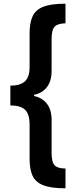

<svg xmlns="http://www.w3.org/2000/svg" viewBox="-20 -852 422 1038"><path d="M36 -389Q90 -389 115 -412.5Q140 -436 140 -489V-671Q140 -728 156 -763.5Q172 -799 214 -815.5Q256 -832 334 -832V-726Q292 -725 275.5 -708Q259 -691 259 -640V-468Q259 -415 234.5 -382Q210 -349 164 -339V-333Q210 -323 234.5 -290Q259 -257 259 -203V-27Q259 25 275.5 42Q292 59 334 59V166Q256 166 214 149.5Q172 133 156 98Q140 63 140 6V-178Q140 -235 115.5 -258.5Q91 -282 36 -282Z"/></svg>

Font: Noto Sans Gurmukhi UI Condensed
Style: Bold
Weight: 700
Width: 3
Designer: Jelle Bosma - Monotype Design Team
Foundry: Monotype Imaging Inc.
Version: Version 2.004; ttfautohint (v1.8.4.7-5d5b)